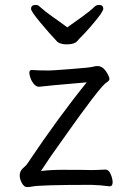

<svg xmlns="http://www.w3.org/2000/svg" viewBox="-20 -749 540 779"><path d="M89 10Q78 10 69 -6Q60 -22 60 -37Q60 -57 77 -70Q87 -78 93 -88Q217 -273 332 -415Q158 -400 139 -397Q127 -397 118 -407.5Q109 -418 104 -431.5Q99 -445 99 -454Q99 -465 109 -465Q135 -463 181 -463Q192 -463 269.5 -469Q347 -475 356 -478Q365 -481 378 -481Q401 -479 417 -448Q424 -436 424 -428Q424 -422 412 -414Q386 -399 228 -174Q183 -112 146 -55Q185 -60 230 -60Q329 -60 351 -59Q369 -59 408 -61Q421 -61 429 -42.5Q437 -24 437 -9Q437 7 424 7Q388 2 351 1Q142 1 109 8Q101 10 89 10ZM250 -569Q227 -569 213 -579Q179 -615 142.5 -659Q106 -703 106 -713Q106 -729 125 -729Q135 -729 140 -723Q163 -702 194 -680.5Q225 -659 253 -638Q282 -659 312.5 -680.5Q343 -702 365 -723Q372 -729 382 -729Q399 -729 399 -713Q399 -708 388 -691Q350 -640 304 -594L292 -581Q281 -569 250 -569Z"/></svg>

Font: LXGW WenKai Mono TC
Style: Regular
Weight: 400
Designer: LXGW / Fontworks Inc.
Foundry: LXGW / Fontworks Inc.
Version: Version 1.330